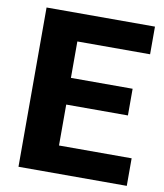

<svg xmlns="http://www.w3.org/2000/svg" viewBox="-81 -777 722 844"><g transform="rotate(10 280.5 -355.5)"><path d="M217.8 -123V-305.7H493.2V-424.8H217.8V-587.4H542.5V-710.9H58.6V0H542V-123Z"/></g></svg>

Font: Vazirmatn ExtraBold
Style: Regular
Weight: 800
Designer: Saber Rastikerdar
Foundry: Saber Rastikerdar
Version: Version 33.003